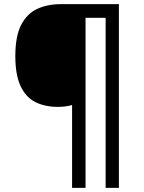

<svg xmlns="http://www.w3.org/2000/svg" viewBox="-20 -780 693 927"><path d="M554 127H490V-694H393V127H328V-273Q298 -264 259 -264Q197 -264 151 -287Q105 -310 79.5 -364Q54 -418 54 -509Q54 -605 82 -659.5Q110 -714 159.5 -737Q209 -760 274 -760H554Z"/></svg>

Font: Noto Sans Lao Looped Medium
Style: Regular
Weight: 500
Designer: Mark Frömberg, Ben Mitchell
Foundry: The Fontpad Ltd
Version: Version 1.002; ttfautohint (v1.8.4.7-5d5b)